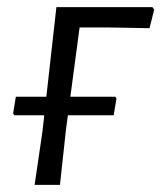

<svg xmlns="http://www.w3.org/2000/svg" viewBox="-20 -518 452 538"><path d="M412 -491 399 -439 288 -441H203L165 -156L148 0H77L99 -150L138 -498H407ZM306.3 -242 298.6 -195H20.2L16.8 -200L24.4 -247H302.9Z"/></svg>

Font: Alegreya Sans SC
Style: Italic
Weight: 400
Italic angle: -7°
Designer: Juan Pablo del Peral
Foundry: Huerta Tipografica
Version: Version 2.008; ttfautohint (v1.6)